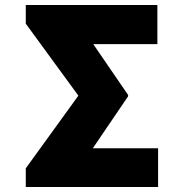

<svg xmlns="http://www.w3.org/2000/svg" viewBox="-20 -753 740 773"><path d="M613.6 -733V-575.3H355.5L495.7 -370.7V-365.1L353.7 -156.2H616.5V0H83.8V-75.3L295.5 -367.9L83.8 -657.7V-733Z"/></svg>

Font: Inter P Black
Style: Regular
Weight: 900
Designer: Rasmus Andersson
Foundry: rsms
Version: Version 3.018;git-588b23468